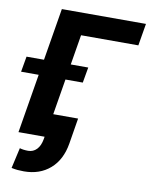

<svg xmlns="http://www.w3.org/2000/svg" viewBox="-127 -799 848 1085"><g transform="rotate(10 297.0 -257.0)"><path d="M621.1 -727.3 599.8 -600.5H271L171.5 0H17.8L138.5 -727.3ZM-27 -338.8 -11.4 -427.9H342.7L327.1 -338.8ZM189.6 -133.9H336.3L312.1 13.5Q296.2 109 236.3 161Q176.5 213.1 85.9 213.1Q66.4 213.1 50.2 211.6Q34.1 210.2 14.6 206L41.2 88.1Q61.4 94.5 89.8 94.5Q118.6 94.5 138.7 73.7Q158.7 52.9 165.5 13.5Z"/></g></svg>

Font: Inter UI
Style: Bold Italic
Weight: 700
Italic angle: 9.39999°
Designer: Rasmus Andersson
Foundry: rsms
Version: 3.2;8d6f07862